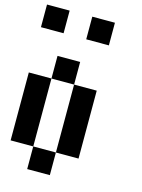

<svg xmlns="http://www.w3.org/2000/svg" viewBox="-129 -949 758 1024"><g transform="rotate(15 250.0 -437.5)"><path d="M0 -125V-500H125V-125ZM0 -750V-875H125V-750ZM125 -125H250V0H125ZM125 -500V-625H250V-500ZM250 -125V-500H375V-125ZM250 -750V-875H375V-750Z"/></g></svg>

Font: GalmuriMono7 Regular
Style: Regular
Weight: 400
Designer: Lee Minseo (quiple)
Version: Version 2.399;hotconv 1.1.1;makeotfexe 2.6.0 DEVELOPMENT